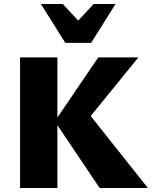

<svg xmlns="http://www.w3.org/2000/svg" viewBox="-20 -947 765 967"><path d="M482 0 256 -336 475 -658H677L399 -316L403 -405L725 0ZM81 0V-658H269V0ZM309 -731 342 -809 452 -927H562L439 -731ZM309 -731 186 -927H296L406 -809L439 -731Z"/></svg>

Font: Ysabeau Office Black
Style: Regular
Weight: 900
Designer: Christian Thalmann (Catharsis Fonts)
Version: Version 2.001;gftools[0.9.30]; featfreeze: tnum,lnum,ss02